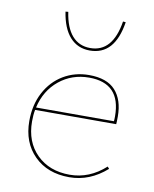

<svg xmlns="http://www.w3.org/2000/svg" viewBox="-76 -699 609 760"><g transform="rotate(10 229.0 -319.0)"><path d="M126 -640 137 -641Q146 -579 174 -547Q202 -515 247 -515Q337 -515 357 -641L368 -640Q347 -505 247 -505Q198 -505 167 -539.5Q136 -574 126 -640ZM404 -57Q336 3 254 3Q166 3 113 -50Q60 -103 60 -189Q60 -254 86.5 -304Q113 -354 159 -381.5Q205 -409 262 -409Q334 -409 368 -371.5Q402 -334 402 -267Q402 -245 401 -236H75Q71 -216 71 -189Q71 -107 121.5 -57Q172 -7 254 -7Q333 -7 397 -65ZM77 -246H390Q391 -253 391 -266Q391 -399 264 -399Q195 -399 144 -357.5Q93 -316 77 -246Z"/></g></svg>

Font: Ysabeau Infant Hairline
Style: Regular
Weight: 100
Designer: Christian Thalmann (Catharsis Fonts)
Version: Version 0.003